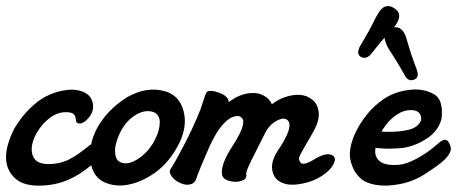

<svg xmlns="http://www.w3.org/2000/svg" viewBox="-78 -595 1488 623"><path d="M221.2 -267.1Q231 -236.3 208 -210.9Q192.4 -192.9 177.7 -194.3Q168 -195.8 168 -208Q166.5 -222.2 158.7 -226.6Q150.9 -231 134.8 -231Q108.9 -231 84.2 -212.9Q59.6 -194.8 42 -165Q25.4 -137.2 24.9 -112.1Q24.4 -86.9 40 -73.2Q47.9 -66.4 64.7 -63.7Q81.5 -61 104.2 -64.5Q127 -67.9 147 -78.1Q166 -87.9 183.1 -100.6Q200.2 -113.3 209.7 -121.1Q219.2 -128.9 223.1 -129.9Q234.4 -132.3 245.4 -119.4Q256.3 -106.4 252 -95.2Q247.1 -82.5 213.4 -55.2Q179.7 -27.8 147 -13.2Q105 5.9 54.9 7.3Q4.9 8.8 -22.9 -11.2Q-89.8 -64 -30.8 -179.2Q-8.8 -215.8 18.1 -242.2Q44.9 -268.6 68.8 -281Q92.8 -293.5 116.9 -299.1Q141.1 -304.7 158 -304Q174.8 -303.2 187 -298.8Q213.4 -290 221.2 -267.1Z M235.8 -176.8Q267.6 -236.8 333 -278.8Q397 -315.9 458 -298.8Q503.9 -285.2 517.3 -235.8Q530.8 -186.5 503.9 -130.9Q473.1 -69.3 425.8 -35.2Q380.4 -2.9 334.2 4.9Q288.1 12.7 251 -8.8Q219.2 -29.8 214.8 -78.6Q210.4 -127.4 235.8 -176.8ZM310.1 -69.8Q336.4 -56.2 373 -81.5Q409.7 -106.9 428.7 -149.9Q434.1 -161.6 437.3 -174.1Q440.4 -186.5 440.4 -199Q440.4 -211.4 434.1 -220.7Q427.7 -230 415 -232.9Q385.7 -239.7 353.3 -216.1Q320.8 -192.4 303.7 -146Q299.3 -134.3 296.6 -120.8Q293.9 -107.4 296.6 -91.6Q299.3 -75.7 310.1 -69.8Z M939 -76.2Q978.5 -101.6 999 -91.8Q1014.6 -84.5 1004.9 -64Q998.5 -49.3 980 -34.2Q954.6 -13.2 920.2 -3.4Q885.7 6.3 859.9 3.9Q845.2 2.4 832 -4.6Q818.8 -11.7 813 -22Q792 -58.1 823.2 -106Q874.5 -181.6 856.9 -203.1Q845.7 -216.8 820.6 -203.6Q795.4 -190.4 782.2 -163.1Q773.9 -146 755.4 -109.9Q736.8 -73.7 728 -54Q719.2 -34.2 721.2 -26.9Q722.7 -13.2 704.6 -7.8Q686.5 -2.4 666.5 -7.8Q646.5 -13.2 643.1 -25.9Q634.3 -57.6 680.2 -127Q724.6 -197.8 706.1 -212.9Q699.2 -219.7 689.9 -218.5Q680.7 -217.3 672.9 -213.6Q665 -210 656.7 -202.4Q648.4 -194.8 643.1 -188.5Q637.7 -182.1 632.8 -175.8Q621.1 -159.7 603 -122.1Q585 -81.5 570.8 -46.9Q567.4 -39.1 563.5 -28.3Q559.6 -17.6 557.9 -12.9Q556.2 -8.3 552.5 -4.2Q548.8 0 543.9 2Q527.8 7.8 508.8 -0.2Q489.7 -8.3 479.5 -22.2Q469.2 -36.1 475.1 -45.9Q489.3 -66.9 519.3 -124.5Q549.3 -182.1 570.8 -235.8Q574.7 -245.6 581.1 -266.1Q587.4 -286.6 591.8 -294.9Q593.3 -298.8 601.6 -299.8Q609.9 -300.8 620.4 -298.1Q630.9 -295.4 641.1 -290.8Q651.4 -286.1 658 -278.8Q664.6 -271.5 664.1 -263.2Q691.9 -285.6 723.6 -291.5Q755.4 -297.4 778.8 -284.2Q797.4 -273.9 804.2 -256.8Q833.5 -279.3 868.4 -285.4Q903.3 -291.5 926.3 -277.8Q945.8 -266.6 952.4 -247.6Q959 -228.5 955.1 -209.2Q951.2 -189.9 939.9 -169.9Q931.2 -153.8 916 -128.4Q896.5 -95.2 893.1 -85Q889.6 -74.7 899.9 -64.9Q911.6 -59.6 939 -76.2Z M1201.7 -567.9Q1226.6 -552.7 1211.9 -523.9Q1208.5 -517.1 1203.6 -510.5Q1198.7 -503.9 1194.6 -499.3Q1190.4 -494.6 1182.9 -486.8Q1175.3 -479 1170.9 -474.1Q1157.2 -459.5 1127.9 -421.9Q1110.4 -399.9 1091.8 -411.1Q1079.6 -420.4 1086.9 -437Q1086.9 -439 1090.3 -445.3Q1093.8 -451.7 1100.1 -461.9Q1106.4 -472.2 1108.9 -477.1Q1120.1 -495.6 1132.1 -519.8Q1144 -543.9 1147.5 -548.8Q1159.7 -570.8 1173.8 -574.2Q1186.5 -578.6 1201.7 -567.9Z M1200.7 -409.2Q1197.8 -414.1 1191.9 -422.9Q1186 -431.6 1183.6 -435.8Q1181.2 -439.9 1177.7 -446.8Q1174.3 -453.6 1172.4 -460.9Q1161.6 -491.7 1189.5 -502.9Q1205.1 -509.8 1218.3 -503.9Q1232.4 -495.6 1239.3 -475.1Q1241.2 -469.7 1248 -445.8Q1254.9 -421.9 1262.7 -400.9Q1264.6 -395 1268.3 -385.5Q1272 -376 1274.2 -369.6Q1276.4 -363.3 1276.4 -361.8Q1280.8 -343.3 1266.6 -336.9Q1245.6 -328.1 1233.4 -354Q1214.4 -387.7 1200.7 -409.2ZM1380.4 -128.9Q1384.8 -119.6 1385 -112.8Q1385.3 -106 1378.9 -94.5Q1372.6 -83 1353.3 -67.1Q1334 -51.3 1300.3 -29.8Q1262.7 -5.9 1219 2.4Q1175.3 10.7 1142.6 5.1Q1109.9 -0.5 1093.3 -15.1Q1080.6 -26.4 1072 -41Q1063.5 -55.7 1058.8 -77.1Q1054.2 -98.6 1062 -128.4Q1069.8 -158.2 1090.3 -191.9Q1112.3 -227.5 1139.6 -252Q1167 -276.4 1190.9 -287.1Q1214.8 -297.9 1239.3 -301.8Q1263.7 -305.7 1279.1 -304.4Q1294.4 -303.2 1305.7 -299.8Q1322.8 -293.9 1332.3 -288.1Q1341.8 -282.2 1347.7 -271Q1352.5 -262.2 1354.7 -248.5Q1356.9 -234.9 1355.5 -217.3Q1354 -199.7 1342.5 -180.9Q1331.1 -162.1 1310.5 -147.9Q1287.6 -132.3 1264.2 -123.8Q1240.7 -115.2 1215.3 -113.8Q1189.9 -112.3 1177.2 -112.5Q1164.6 -112.8 1140.6 -115.2Q1135.3 -86.9 1154.3 -71.8Q1162.6 -64.9 1177 -61.8Q1191.4 -58.6 1214.8 -60.1Q1238.3 -61.5 1272.9 -79.6Q1307.6 -97.7 1345.7 -130.9Q1370.1 -152.8 1380.4 -128.9ZM1213.4 -225.1Q1185.5 -210 1159.7 -168Q1194.8 -166 1220.7 -169.2Q1246.6 -172.4 1259.3 -177.5Q1272 -182.6 1279.1 -190.4Q1286.1 -198.2 1287.4 -202.6Q1288.6 -207 1288.6 -211.9Q1286.1 -237.8 1255.4 -237.8Q1231.9 -237.8 1213.4 -225.1Z"/></svg>

Font: Florida Vibes
Style: Regular
Weight: 400
Italic angle: -30°
Designer: Turbologo.com
Foundry: Turbologo.com
Version: Version 1.000;hotconv 1.0.109;makeotfexe 2.5.65596